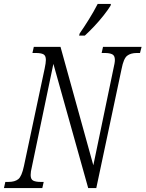

<svg xmlns="http://www.w3.org/2000/svg" viewBox="-40 -951 736 971"><path d="M-20 0 -13 -31H3Q35 -31 52.5 -45Q70 -59 81 -111L186 -605Q189 -620 190.5 -630Q192 -640 192 -648Q192 -670 179.5 -676.5Q167 -683 141 -683H124L131 -714H266L432 -115L534 -605Q537 -618 539 -629Q541 -640 541 -648Q541 -670 527.5 -676.5Q514 -683 490 -683H474L481 -714H676L668 -683H652Q621 -683 603 -669Q585 -655 575 -603L447 0H406L230 -628L122 -111Q118 -95 116.5 -84.5Q115 -74 115 -66Q115 -44 128 -37.5Q141 -31 165 -31H181L174 0ZM360 -771 363 -782Q384 -812 409 -852Q434 -892 454 -931H521L519 -922Q506 -901 484 -873Q462 -845 436.5 -818Q411 -791 389 -771Z"/></svg>

Font: Noto Serif ExtraCondensed Light
Style: Italic
Weight: 300
Width: 2
Italic angle: -12°
Designer: Monotype Design Team
Foundry: Monotype Imaging Inc.
Version: Version 2.014; ttfautohint (v1.8.4.7-5d5b)